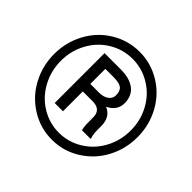

<svg xmlns="http://www.w3.org/2000/svg" viewBox="-172 -920 1129 1129"><g transform="rotate(45 393.0 -355.5)"><path d="M43.9 -356Q43.9 -454.6 89.6 -539.1Q135.3 -623.5 216.1 -672.1Q296.9 -720.7 390.6 -720.7Q484.4 -720.7 564.9 -672.1Q645.5 -623.5 691.2 -539.1Q736.8 -454.6 736.8 -356Q736.8 -259.8 692.9 -175.8Q648.9 -91.8 568.1 -40.8Q487.3 10.3 390.6 10.3Q294.4 10.3 213.6 -40.3Q132.8 -90.8 88.4 -174.8Q43.9 -258.8 43.9 -356ZM100.1 -356Q100.1 -272 139.2 -200.4Q178.2 -128.9 245.4 -88.4Q312.5 -47.9 390.6 -47.9Q469.2 -47.9 536.6 -89.1Q604 -130.4 642.3 -201.2Q680.7 -272 680.7 -356Q680.7 -439.5 642.3 -510Q604 -580.6 536.6 -621.3Q469.2 -662.1 390.6 -662.1Q312.5 -662.1 245.1 -621.8Q177.7 -581.5 138.9 -510.3Q100.1 -439 100.1 -356ZM318.8 -319.3V-154.3H250V-568.8H384.8Q459.5 -568.8 500.7 -536.9Q542 -504.9 542 -443.8Q542 -383.8 479.5 -352.1Q539.1 -327.6 539.6 -252.4V-222.7Q539.6 -180.7 547.9 -162.1V-154.3H477.1Q470.2 -171.9 470.2 -217Q470.2 -262.2 468.8 -270.5Q460.9 -317.4 404.8 -319.3ZM318.8 -381.8H395Q430.2 -382.8 451.7 -398.9Q473.1 -415 473.1 -441.4Q473.1 -477.1 454.1 -491.9Q435.1 -506.8 386.2 -506.8H318.8Z"/></g></svg>

Font: Roboto-ThirdPerson-AD3FC
Style: ThirdPerson-AD3FC
Weight: 400
Designer: Google
Version: Version 2.137; 2017